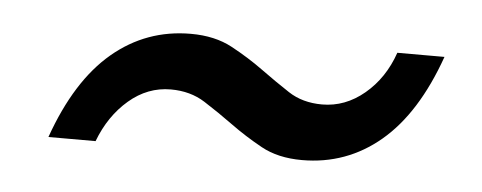

<svg xmlns="http://www.w3.org/2000/svg" viewBox="-26 -429 540 215"><g transform="rotate(5 243.5 -321.0)"><path d="M33 -257Q56 -322 94 -354Q132 -386 182 -386Q209 -386 228.5 -375.5Q248 -365 264.5 -353Q281 -341 297 -330.5Q313 -320 335 -320Q361 -320 382.5 -338Q404 -356 414 -385H467Q444 -320 406 -288Q368 -256 318 -256Q291 -256 272 -266.5Q253 -277 236.5 -289Q220 -301 203.5 -311.5Q187 -322 165 -322Q139 -322 118 -304Q97 -286 86 -257H33Z"/></g></svg>

Font: SVN-Poppins Light
Style: Italic
Weight: 300
Italic angle: -10°
Designer: Ninad Kale (Devanagari), Jonny Pinhorn (Latin)
Foundry: Indian Type Foundry
Version: Version 3.002 2017; ttfautohint (v1.8.3)